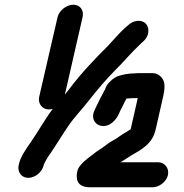

<svg xmlns="http://www.w3.org/2000/svg" viewBox="-20 -742 781 814"><path d="M165 -41 167 -47 173 -59C178 -69 185 -80 194 -92C216 -124 245 -172 269 -207C296 -247 326 -276 356 -315C394 -363 429 -405 470 -446C505 -480 536 -519 572 -552L589 -568C614 -590 614 -625 598 -642C579 -661 545 -656 523 -635L506 -620C480 -596 462 -573 438 -548C380 -490 326 -434 274 -365L255 -341L330 -669C337 -698 320 -722 291 -722C262 -722 231 -698 224 -669L146 -331C140 -303 159 -278 187 -278C193 -278 199 -279 204 -281C172 -239 139 -180 109 -137C92 -113 67 -77 61 -49L59 -41C53 -13 71 12 100 12C129 12 159 -13 165 -41ZM692 0C698 -28 679 -54 651 -54H489L494 -56L513 -68C520 -72 527 -77 535 -82C579 -108 626 -131 640 -193L673 -339C677 -357 679 -377 676 -391C672 -410 654 -432 627 -432H576C569 -432 561 -432 552 -431C525 -431 501 -426 479 -419C460 -411 431 -387 426 -364C419 -353 413 -338 406 -327C396 -308 390 -293 381 -275C365 -243 381 -217 403 -210C444 -198 477 -236 489 -271C499 -288 507 -308 516 -324C521 -325 526 -325 531 -325C538 -326 545 -326 552 -326H564L534 -194L531 -192C512 -181 490 -167 472 -154C456 -145 442 -137 427 -125L413 -115C405 -110 396 -104 389 -99C367 -81 339 -64 321 -41C306 -25 303 0 307 20C312 41 331 52 362 52H627C655 52 686 28 692 0Z"/></svg>

Font: Electronic
Style: HvIt
Weight: 900
Version: Version 1.011